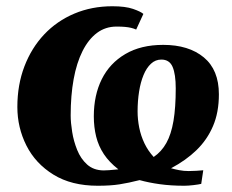

<svg xmlns="http://www.w3.org/2000/svg" viewBox="-20 -584 742 614"><path d="M292.5 10Q208.5 10 151 -25.5Q93.5 -61 64.5 -118.5Q35.5 -176 35.5 -242Q35.5 -312.5 58 -371.5Q80.5 -430.5 121.2 -473.8Q162 -517 217.8 -540.5Q273.5 -564 339.5 -564Q381 -564 405.5 -555.5Q430 -547 438.5 -539.5L415.5 -489.5Q407.5 -493 399 -495Q390.5 -497 379.5 -498Q368.5 -499 352.5 -499Q317.5 -499 290.2 -478.8Q263 -458.5 244 -420.8Q225 -383 215.5 -330.8Q206 -278.5 206 -214.5Q206 -192 210.8 -162.2Q215.5 -132.5 226.8 -104.5Q238 -76.5 258.5 -58Q279 -39.5 311 -39Q317 -39 329.2 -39.8Q341.5 -40.5 358.5 -42.5Q329.5 -65 312.2 -91Q295 -117 287.5 -147.2Q280 -177.5 280 -212Q280 -279.5 305.5 -330.8Q331 -382 380.8 -411.2Q430.5 -440.5 502 -440.5Q583.5 -440.5 631.8 -400.5Q680 -360.5 680 -282.5Q680 -224.5 661.2 -180.8Q642.5 -137 608.5 -104Q574.5 -71 527 -46Q539 -42.5 553.2 -39.8Q567.5 -37 583.5 -37Q594 -37 608 -37.8Q622 -38.5 630 -39.5L623.5 4Q615.5 6 598.5 8Q581.5 10 569.5 10Q526.5 10 490.8 5Q455 0 426.5 -8Q391 1 362.2 5.5Q333.5 10 292.5 10ZM496 -393.5Q477 -393.5 462.8 -380.2Q448.5 -367 439 -344Q429.5 -321 424.8 -291.2Q420 -261.5 420 -227.5Q420 -202.5 425.2 -176Q430.5 -149.5 442 -125.5Q453.5 -101.5 471.5 -82Q496.5 -99 512 -126.8Q527.5 -154.5 534.8 -197.5Q542 -240.5 542 -301.5Q542 -346.5 532 -370Q522 -393.5 496 -393.5Z"/></svg>

Font: Merriweather 28pt Black
Style: Italic
Weight: 900
Italic angle: -7.8°
Version: Version 2.101